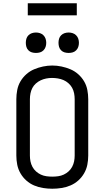

<svg xmlns="http://www.w3.org/2000/svg" viewBox="-20 -1147 640 1175"><path d="M300 8Q272 8 243.5 3.5Q215 -1 189 -12Q163 -23 141.5 -42Q120 -61 105.5 -86Q91 -111 85.5 -139Q80 -167 80 -195V-540Q80 -568 85.5 -596.5Q91 -625 105.5 -649.5Q120 -674 141.5 -693Q163 -712 189 -723Q215 -734 243.5 -740Q272 -746 300 -746Q328 -746 356.5 -740Q385 -734 411 -723Q437 -712 458.5 -693Q480 -674 494.5 -649.5Q509 -625 514.5 -596.5Q520 -568 520 -540V-195Q520 -167 514.5 -139Q509 -111 494.5 -86Q480 -61 458.5 -42Q437 -23 411 -12Q385 -1 356.5 3.5Q328 8 300 8ZM300 -66Q318 -66 336 -68.5Q354 -71 370 -78.5Q386 -86 399.5 -98Q413 -110 421.5 -126Q430 -142 433.5 -159.5Q437 -177 437 -195V-540Q437 -558 433.5 -576Q430 -594 421.5 -609.5Q413 -625 399 -637.5Q385 -650 368.5 -657Q352 -664 334 -667Q316 -670 298 -670Q280 -670 262.5 -666.5Q245 -663 229 -655.5Q213 -648 199.5 -636Q186 -624 178 -608.5Q170 -593 166.5 -575.5Q163 -558 163 -540V-195Q163 -177 166.5 -159.5Q170 -142 178.5 -126Q187 -110 200.5 -98Q214 -86 230 -78.5Q246 -71 264 -68.5Q282 -66 300 -66ZM400 -823Q387 -823 375 -826.5Q363 -830 354 -839Q345 -848 341.5 -860Q338 -872 338 -885Q338 -898 341.5 -910Q345 -922 354 -931Q363 -940 375 -944Q387 -948 400 -948Q413 -948 425 -944Q437 -940 446 -931Q455 -922 459 -910Q463 -898 463 -885Q463 -872 459 -860Q455 -848 446 -839Q437 -830 425 -826.5Q413 -823 400 -823ZM200 -823Q187 -823 175 -826.5Q163 -830 154 -839Q145 -848 141.5 -860Q138 -872 138 -885Q138 -898 141.5 -910Q145 -922 154 -931Q163 -940 175 -944Q187 -948 200 -948Q213 -948 225 -944Q237 -940 246 -931Q255 -922 259 -910Q263 -898 263 -885Q263 -872 259 -860Q255 -848 246 -839Q237 -830 225 -826.5Q213 -823 200 -823ZM150 -1053V-1127H450V-1053Z"/></svg>

Font: Zed Sans Extended
Style: Regular
Weight: 400
Width: 7
Designer: Belleve Invis
Foundry: Belleve Invis
Version: Version 1.0.0; ttfautohint (v1.8.4)